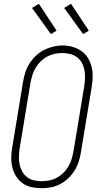

<svg xmlns="http://www.w3.org/2000/svg" viewBox="-20 -986 540 1014"><path d="M198 8Q171 8 145 2Q119 -4 98.5 -19Q78 -34 64.5 -56Q51 -78 45 -103.5Q39 -129 39.5 -156Q40 -183 45 -210L102 -555Q106 -580 114 -604.5Q122 -629 136 -651Q150 -673 169.5 -691.5Q189 -710 212.5 -722Q236 -734 261 -740Q286 -746 311 -746Q338 -746 363.5 -738.5Q389 -731 410 -716.5Q431 -702 444.5 -679.5Q458 -657 464 -632Q470 -607 469.5 -579.5Q469 -552 464 -525L407 -180Q403 -155 395 -130.5Q387 -106 373 -84Q359 -62 339.5 -43.5Q320 -25 296.5 -13Q273 -1 248 3.5Q223 8 198 8ZM199 -29Q220 -29 240.5 -33Q261 -37 279.5 -47Q298 -57 314 -72.5Q330 -88 341 -106.5Q352 -125 358 -145Q364 -165 368 -186L425 -531Q428 -552 429 -573.5Q430 -595 426 -615.5Q422 -636 412.5 -654Q403 -672 386.5 -684Q370 -696 349.5 -701Q329 -706 308 -706Q287 -706 267 -701.5Q247 -697 228.5 -687Q210 -677 194.5 -661.5Q179 -646 168 -627.5Q157 -609 151 -589.5Q145 -570 141 -549L84 -204Q81 -183 80 -161.5Q79 -140 83 -120Q87 -100 96.5 -82Q106 -64 121.5 -51.5Q137 -39 157.5 -34Q178 -29 199 -29ZM419 -806 319 -944 355 -966 449 -824ZM249 -806 149 -944 185 -966 279 -824Z"/></svg>

Font: Iosevka Slab Extralight
Style: Italic
Weight: 200
Italic angle: -9°
Monospace: yes
Designer: Belleve Invis
Foundry: Belleve Invis
Version: Version 11.1.1; ttfautohint (v1.8.3)